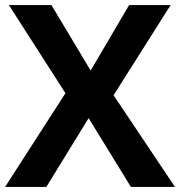

<svg xmlns="http://www.w3.org/2000/svg" viewBox="-20 -734 707 754"><path d="M667 0H494L328 -270L162 0H0L237 -368L15 -714H182L336 -457L487 -714H650L426 -360Z"/></svg>

Font: Noto Sans Sinhala
Style: Regular
Weight: 400
Designer: Jelle Bosma - Monotype Design Team
Foundry: Monotype Imaging Inc.
Version: Version 2.006